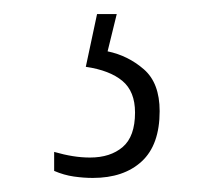

<svg xmlns="http://www.w3.org/2000/svg" viewBox="-20 -29 318 273"><path d="M112 224Q99 224 85 222Q71 220 57 214V187Q71 191 83.5 193Q96 195 108 195Q137 195 154.5 180Q172 165 172 131Q172 101 154 86Q136 71 102 66L118 -9H146L133 44Q162 50 184.5 69.5Q207 89 207 129Q207 177 181.5 200.5Q156 224 112 224Z"/></svg>

Font: Noto Serif Ethiopic Condensed ExtraLight
Style: Regular
Weight: 200
Width: 3
Designer: Monotype Design Team
Foundry: Monotype Imaging Inc.
Version: Version 2.102; ttfautohint (v1.8.4.7-5d5b)